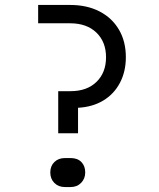

<svg xmlns="http://www.w3.org/2000/svg" viewBox="-20 -750 640 775"><path d="M215 -212V-382H265Q331 -382 369.5 -419.5Q408 -457 408 -519Q408 -581 369 -618.5Q330 -656 263 -656H134V-730H263Q331 -730 381.5 -704Q432 -678 460 -630.5Q488 -583 488 -519Q488 -461 464 -415.5Q440 -370 396.5 -344Q353 -318 295 -315V-212ZM242 5Q216 5 199.5 -11.5Q183 -28 183 -54Q183 -80 199.5 -96Q216 -112 242 -112H265Q293 -112 308.5 -96Q324 -80 324 -54Q324 -29 307.5 -12Q291 5 265 5Z"/></svg>

Font: Pitagon Sans Mono Light
Style: Regular
Weight: 300
Monospace: yes
Designer: Travis Tran
Foundry: Pitagon
Version: Version 1.001; ttfautohint (v1.8.4.7-5d5b);gftools[0.9.26]